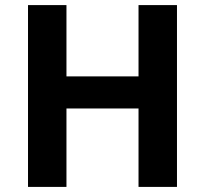

<svg xmlns="http://www.w3.org/2000/svg" viewBox="-20 -734 805 754"><path d="M675 0H524V-308H241V0H90V-714H241V-434H524V-714H675Z"/></svg>

Font: Noto Sans Hanifi Rohingya
Style: Bold
Weight: 700
Designer: Monotype Design Team and DaltonMaag
Foundry: Google LLC
Version: Version 2.102; ttfautohint (v1.8.4.7-5d5b)